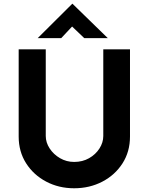

<svg xmlns="http://www.w3.org/2000/svg" viewBox="-20 -1000 796 1028"><path d="M225 -272Q225 -237 246 -205Q267 -173 301.5 -153Q336 -133 377 -133Q422 -133 457 -153Q492 -173 512.5 -205Q533 -237 533 -272V-736H676V-269Q676 -188 636 -125.5Q596 -63 528 -27.5Q460 8 377 8Q295 8 227.5 -27.5Q160 -63 120 -125.5Q80 -188 80 -269V-736H225ZM431 -796 366 -858 308 -796H182L367 -980H368L557 -796Z"/></svg>

Font: Reem Kufi
Style: Bold
Weight: 700
Designer: Khaled Hosny
Version: Version 1.001